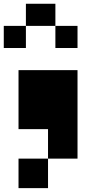

<svg xmlns="http://www.w3.org/2000/svg" viewBox="-20 -684 509 1017"><path d="M390.6 -312.5V156.2H234.4V312.5H78.1V156.2H234.4V0H78.1V-312.5ZM390.6 -429.7H273.4V-546.9H117.2V-429.7H0V-546.9H117.2V-664.1H273.4V-546.9H390.6Z"/></svg>

Font: Sorena-Fanum Normal
Style: Regular
Weight: 400
Designer: Mohammad Darvishi
Version: Version 1.000;March 20, 2024;FontCreator 15.0.0.2958 64-bit